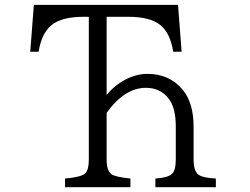

<svg xmlns="http://www.w3.org/2000/svg" viewBox="-20 -780 1040 800"><path d="M251 0V-36.1Q318.4 -42 335 -57.6Q350.1 -72.3 350.1 -114.7V-710H328.1Q237.8 -710 195.3 -675.8Q152.8 -641.6 141.1 -564.5H106L121.1 -759.8H721.7L736.8 -564.5H701.7Q689.5 -643.1 647 -676.5Q604.5 -710 514.6 -710H424.3V-383.8Q455.1 -423.3 502.9 -448.7Q548.3 -472.2 594.2 -472.2Q687.5 -472.2 742.2 -404.8Q786.6 -350.1 786.6 -252V-116.2Q786.6 -69.3 805.2 -53.7Q821.8 -39.1 879.4 -36.1V0H627.4V-36.1Q678.2 -39.1 696.3 -55.2Q712.4 -69.3 712.4 -116.2V-254.9Q712.4 -291 705.1 -320.8Q697.8 -350.6 680.7 -371.6Q646.5 -414.1 587.9 -414.1Q499 -414.1 424.3 -309.6V-114.7Q424.3 -70.3 443.4 -54.7Q458 -43 523.4 -36.1V0Z"/></svg>

Font: BIZ UDMincho
Style: Regular
Weight: 400
Monospace: yes
Designer: TypeBank Co., Ltd.
Foundry: Morisawa Inc.
Version: Version 1.06